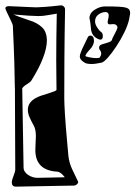

<svg xmlns="http://www.w3.org/2000/svg" viewBox="-25 -724 506 717"><path d="M35 -27Q19 -27 19 -43Q19 -51 25.5 -67Q32 -83 32 -91Q31 -243 31 -325Q31 -407 30 -418Q30 -437 28.5 -489Q27 -541 23 -627Q23 -632 16 -646.5Q9 -661 2 -675.5Q-5 -690 -5 -693Q-5 -701 9 -701Q59 -699 87 -697.5Q115 -696 120 -697Q125 -697 146 -698.5Q167 -700 202 -704H203Q209 -704 213.5 -699.5Q218 -695 218 -689Q216 -589 215.5 -506Q215 -423 215 -358Q215 -339 217.5 -297.5Q220 -256 226 -191Q228 -166 230.5 -141.5Q233 -117 244 -93L266 -47Q266 -46 266.5 -45.5Q267 -45 267 -44Q267 -40 262 -35.5Q257 -31 251 -31ZM118 -60 217 -62Q201 -83 188 -83Q107 -88 107 -164Q107 -173 108 -190.5Q109 -208 109 -216Q109 -241 101 -255Q91 -273 85 -287Q79 -301 79 -314Q79 -341 107 -357Q115 -362 128 -366.5Q141 -371 158 -376Q186 -385 186 -388Q186 -414 185.5 -442Q185 -470 185 -499Q185 -540 185.5 -583.5Q186 -627 187 -673L151 -667Q136 -664 118 -664Q91 -664 25 -670Q31 -667 46 -661.5Q61 -656 85 -648Q114 -639 132 -622Q150 -605 150 -572Q150 -546 136 -508.5Q122 -471 92 -423Q88 -417 75.5 -409.5Q63 -402 58 -394L63 -99Q63 -82 80.5 -70.5Q98 -59 118 -60ZM317 -485Q299 -485 291 -490Q273 -501 273 -512Q273 -520 277 -529Q281 -540 288 -554Q295 -568 303 -585Q306 -591 312 -591Q326 -591 326 -571Q326 -564 322 -555.5Q318 -547 313 -542Q302 -530 298 -524Q294 -518 294 -515Q294 -513 308.5 -510Q323 -507 335 -507Q347 -507 348 -510Q353 -518 353 -524Q353 -531 349 -535.5Q345 -540 345 -546Q345 -555 356 -558.5Q367 -562 379 -565.5Q391 -569 393 -575Q394 -580 399.5 -590Q405 -600 410 -610.5Q415 -621 413 -625Q409 -634 398 -634Q394 -634 391 -633.5Q388 -633 385 -633Q377 -633 377 -641Q377 -643 377.5 -646Q378 -649 379 -653Q380 -657 380.5 -660Q381 -663 381 -666Q381 -679 369 -679Q356 -679 343 -670Q330 -661 330 -644Q330 -634 337.5 -622Q345 -610 352 -605Q359 -601 359 -589Q359 -576 350 -576Q345 -576 340 -579Q318 -590 315 -614Q313 -637 311 -647Q309 -657 309 -655Q309 -675 328.5 -687.5Q348 -700 367 -700Q399 -700 418.5 -699Q438 -698 447 -695Q461 -691 461 -676Q461 -674 460 -667.5Q459 -661 457 -651Q452 -629 439 -602.5Q426 -576 409.5 -551Q393 -526 378 -509Q363 -492 354 -490Q344 -488 334.5 -486.5Q325 -485 317 -485Z"/></svg>

Font: Moo Lah Lah
Style: Regular
Weight: 400
Designer: Robert E. Leuschke
Foundry: Robert E. Leuschke
Version: Version 1.010; ttfautohint (v1.8.3)